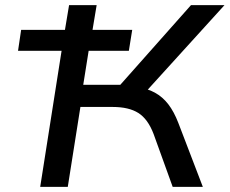

<svg xmlns="http://www.w3.org/2000/svg" viewBox="-20 -725 891 745"><path d="M136 0 219 -528H50L62 -609H232L248 -705H355L339 -609H493L480 -528H324L303 -396H468L422 -368L721 -705H851L535 -357L512 -387Q551 -382 581 -365.5Q611 -349 633 -320.5Q655 -292 672 -248L767 0H650L576 -205Q554 -263 517 -286.5Q480 -310 417 -310H292L243 0Z"/></svg>

Font: Nunito Sans 7pt SemiExpanded Medium
Style: Italic
Weight: 500
Width: 6
Italic angle: -9°
Designer: Vernon Adams
Foundry: Vernon Adams
Version: Version 3.101;gftools[0.9.27]